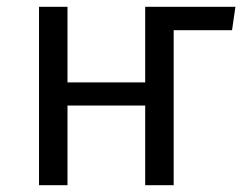

<svg xmlns="http://www.w3.org/2000/svg" viewBox="-20 -546 715 566"><path d="M674 -526 664 -457H493L492 -458V0H408V-235H179V0H95V-526H179V-303H408V-526Z"/></svg>

Font: FiraGO Book
Style: Regular
Weight: 350
Designer: bBox Type
Foundry: bBox Type GmbH
Version: Version 1.001;PS 001.001;hotconv 1.0.88;makeotf.lib2.5.64775